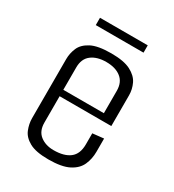

<svg xmlns="http://www.w3.org/2000/svg" viewBox="-146 -657 675 746"><g transform="rotate(30 191.5 -284.5)"><path d="M184.8 4.2Q128.7 4.2 99.7 -11.8Q70.6 -27.8 60.6 -52.8Q50.5 -77.8 50.5 -103.1V-367.9Q50.5 -394.2 61 -418.7Q71.4 -443.2 101.6 -459.2Q131.8 -475.2 191.7 -475.2Q248.5 -475.2 278.8 -459.5Q309.2 -443.7 320.8 -419.3Q332.4 -394.8 332.4 -368.4V-254.2L282.4 -251.9V-359.6Q282.4 -397.6 257.8 -417Q233.3 -436.4 191.5 -436.4Q150.4 -436.4 125.5 -417.4Q100.5 -398.4 100.5 -359.6V-112.3Q100.5 -74.1 124.7 -55.5Q148.8 -37 184.5 -37Q231.8 -37 257.1 -56.7Q282.4 -76.4 282.4 -119.2V-169L332.4 -174.4V-114.9Q332.4 -83.3 320.4 -56.1Q308.4 -28.8 276.5 -12.3Q244.7 4.2 184.8 4.2ZM58.8 -230.4V-259.2H332.4V-230.4ZM84 -540V-572.8H298.2V-540Z"/></g></svg>

Font: Smooch Sans Thin
Style: Regular
Weight: 100
Designer: Robert E. Leuschke
Foundry: Robert E. Leuschke
Version: Version 1.010